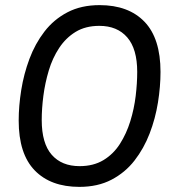

<svg xmlns="http://www.w3.org/2000/svg" viewBox="-20 -718 678 750"><path d="M290 12Q178 12 115.5 -52.5Q53 -117 53 -247Q53 -304 63 -366.5Q73 -429 95 -488Q117 -547 153.5 -594.5Q190 -642 243.5 -670Q297 -698 369 -698Q482 -698 544.5 -633Q607 -568 607 -437Q607 -380 597 -317.5Q587 -255 564.5 -196.5Q542 -138 505.5 -91Q469 -44 415.5 -16Q362 12 290 12ZM291 -69Q345 -69 384 -92.5Q423 -116 448.5 -156Q474 -196 489 -244.5Q504 -293 510 -343Q516 -393 516 -437Q516 -527 477 -572Q438 -617 368 -617Q314 -617 275.5 -593.5Q237 -570 211 -530.5Q185 -491 170.5 -442.5Q156 -394 149.5 -344Q143 -294 143 -249Q143 -158 182 -113.5Q221 -69 291 -69Z"/></svg>

Font: Archivo Narrow
Style: Italic
Weight: 400
Italic angle: -8°
Designer: Hector Gatti
Foundry: Omnibus-Type
Version: Version 3.002